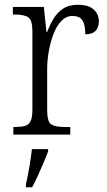

<svg xmlns="http://www.w3.org/2000/svg" viewBox="-20 -565 449 806"><path d="M36 0V-32H44Q69 -32 85 -36.5Q101 -41 108.5 -56.5Q116 -72 116 -106V-433Q116 -481 98.5 -492.5Q81 -504 41 -504H34V-536H164L175 -431H178Q189 -460 204.5 -486Q220 -512 244.5 -528.5Q269 -545 307 -545Q351 -545 373 -525.5Q395 -506 395 -475Q395 -451 381.5 -436Q368 -421 338 -421Q338 -461 326 -479.5Q314 -498 284 -498Q258 -498 238 -477.5Q218 -457 205 -423.5Q192 -390 185 -351Q178 -312 178 -275V-103Q178 -54 195 -43Q212 -32 250 -32H275V0ZM89 208Q97 173 103.5 135Q110 97 114 61H182V71Q174 92 162.5 119Q151 146 138.5 173.5Q126 201 115 221H89Z"/></svg>

Font: Noto Serif Tamil SemiCondensed Light
Style: Regular
Weight: 300
Width: 4
Designer: Indian Type Foundry, Tom Grace, and the Monotype Design Team
Foundry: Monotype Imaging Inc.
Version: Version 2.004; ttfautohint (v1.8.4.7-5d5b)